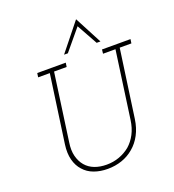

<svg xmlns="http://www.w3.org/2000/svg" viewBox="-164 -1056 1076 1190"><g transform="rotate(-20 374.5 -461.5)"><path d="M134 -700H322L318 -673H235L173 -229Q165 -178 175 -139Q185 -100 208 -73Q231 -46 266 -32.5Q301 -19 346 -19Q389 -19 428 -33Q467 -47 499 -73Q530 -100 550.5 -139Q571 -178 578 -229L640 -673H558L561 -700H749L745 -673H668L605 -226Q597 -169 573.5 -125Q550 -81 515 -52Q480 -22 436 -7Q392 8 342.5 8Q293 8 252.5 -7Q212 -22 186 -52Q159 -81 147.5 -125Q136 -169 144 -226L207 -673H130ZM474 -931Q498 -886 521.5 -840.5Q545 -795 569 -750H544Q524 -785 506 -818.5Q488 -852 468 -887Q439 -853 411 -818.5Q383 -784 354 -750H329Q365 -795 401.5 -840.5Q438 -886 474 -931Z"/></g></svg>

Font: Josefin Slab Light
Style: Italic
Weight: 300
Italic angle: -12°
Designer: Santiago Orozco
Foundry: Typemade
Version: Version 2.000